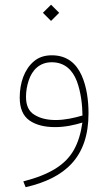

<svg xmlns="http://www.w3.org/2000/svg" viewBox="-20 -531 455 808"><path d="M160.6 -477.1 194.8 -442.9 229 -477.1 194.8 -511.2ZM352.5 -54.2C352.5 -105 345.7 -165 323.2 -214.4C300.8 -263.7 262.2 -298.3 198.2 -298.3C167.5 -298.3 142.6 -290 122.6 -272.9C82.5 -239.3 63 -181.6 63 -120.6C63 -75.2 76.7 -43.5 103.5 -24.4C130.4 -5.4 166.5 3.9 211.9 3.9C254.4 3.9 293 -4.9 326.7 -15.1C320.3 30.3 308.6 68.8 290.5 100.6C254.9 163.1 189.5 203.6 78.1 232.4L87.9 256.8C252.9 218.8 352.5 131.8 352.5 -54.2ZM214.4 -25.9C178.2 -25.9 148.4 -33.2 125 -47.9C101.1 -62 89.4 -87.4 89.4 -123.5C89.4 -146.5 93.3 -169.4 100.6 -191.9C115.2 -236.3 146.5 -269 197.8 -269C252.4 -269 285.2 -236.3 303.2 -189.9C320.8 -143.1 326.7 -88.4 327.1 -44.9C292.5 -34.7 252.9 -25.9 214.4 -25.9Z"/></svg>

Font: Vazirmatn Thin
Style: Regular
Weight: 100
Designer: Saber Rastikerdar
Foundry: Saber Rastikerdar
Version: Version 33.003